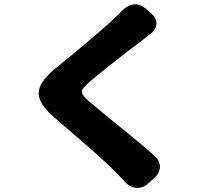

<svg xmlns="http://www.w3.org/2000/svg" viewBox="-20 -825 1040 906"><path d="M693 -763Q719 -740 718 -713Q717 -686 689 -664Q685 -662 672 -651.5Q659 -641 653 -636Q629 -618 596 -593Q563 -568 527.5 -540Q492 -512 459 -485.5Q426 -459 402 -438Q378 -417 370 -404Q362 -391 370.5 -378.5Q379 -366 403 -344Q436 -316 487.5 -274Q539 -232 597.5 -184.5Q656 -137 708 -91Q734 -69 734.5 -39.5Q735 -10 709 14L681 39Q656 63 625.5 61.5Q595 60 571 35Q569 32 560 23Q551 14 541.5 3.5Q532 -7 526 -12Q505 -34 470.5 -66Q436 -98 394.5 -134Q353 -170 311.5 -206Q270 -242 236 -271Q185 -315 169.5 -352Q154 -389 173.5 -426Q193 -463 246 -506Q276 -530 313 -560.5Q350 -591 388.5 -623.5Q427 -656 462 -686.5Q497 -717 522 -741Q532 -751 544.5 -763Q557 -775 559 -777Q584 -802 613 -804.5Q642 -807 668 -784Z"/></svg>

Font: Chiron GoRound TC H
Style: Regular
Weight: 900
Designer: Ryoko NISHIZUKA 西塚涼子 (kana, bopomofo & ideographs); Paul D. Hunt (Latin, Greek & Cyrillic); Sandoll Communications 산돌커뮤니
Foundry: Adobe
Version: Version 1.000;hotconv 1.1.1;makeotfexe 2.6.0